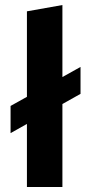

<svg xmlns="http://www.w3.org/2000/svg" viewBox="-20 -743 355 763"><path d="M87 0V-698L228 -723V0ZM22 -214V-322L300 -477V-370Z"/></svg>

Font: Ysabeau Office ExtraBold
Style: Regular
Weight: 800
Designer: Christian Thalmann (Catharsis Fonts)
Version: Version 2.001;gftools[0.9.30]; featfreeze: tnum,lnum,ss02